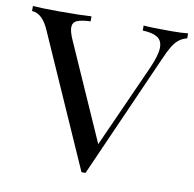

<svg xmlns="http://www.w3.org/2000/svg" viewBox="-75 -681 765 758"><g transform="rotate(10 308.0 -301.5)"><path d="M619.1 -607.9V-587.9Q599.6 -583 586.2 -572.3Q572.8 -561.5 561.3 -542.7Q549.8 -523.9 535.2 -490.2L315.9 4.9H299.8L65.9 -523.9Q39.1 -585.9 -2.9 -587.9V-607.9Q37.1 -605 104 -605Q189.9 -605 231.9 -607.9V-587.9Q194.3 -586.4 177.5 -578.6Q160.6 -570.8 160.6 -551.3Q160.6 -534.2 173.8 -503.9L345.7 -115.7L495.1 -448.2Q519.5 -502.9 519.5 -533.7Q519.5 -561.5 500 -574Q480.5 -586.4 440.9 -587.9V-607.9Q470.7 -605 551.8 -605Q593.3 -605 619.1 -607.9Z"/></g></svg>

Font: TypoPRO Playfair Display SC
Style: Regular
Weight: 400
Designer: Claus Eggers Sørensen
Foundry: Claus Eggers Sørensen
Version: Version 1.004;PS 001.004;hotconv 1.0.70;makeotf.lib2.5.58329